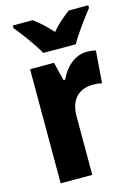

<svg xmlns="http://www.w3.org/2000/svg" viewBox="-117 -829 633 892"><g transform="rotate(-15 199.5 -383.0)"><path d="M140 -606H296C319 -648 369 -715 399 -753V-766H305C279 -746 247 -721 218 -686C188 -720 157 -747 131 -766H36V-753C67 -717 119 -645 140 -606ZM335 -559C275 -559 229 -511 206 -460H198L176 -549H61V0H213V-278C212 -363 256 -404 325 -404C340 -404 357 -402 367 -399L379 -554C363 -558 348 -559 335 -559Z"/></g></svg>

Font: Noto Sans Sinhala UI Condensed ExtraBold
Style: Regular
Weight: 800
Width: 3
Designer: Jelle Bosma - Monotype Design Team
Foundry: Monotype Imaging Inc.
Version: Version 2.006